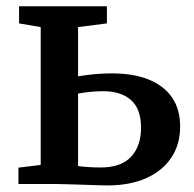

<svg xmlns="http://www.w3.org/2000/svg" viewBox="-20 -574 606 599"><path d="M37.5 0V-51L107 -59.5V-489.5L39.5 -501V-554.5H313.5V-501L223.5 -489.5V-336Q236.5 -338 253.8 -340.2Q271 -342.5 290.8 -343.8Q310.5 -345 330 -345Q396.5 -345 444 -325.8Q491.5 -306.5 516.8 -269.8Q542 -233 542 -179.5Q542 -123 514.2 -81.8Q486.5 -40.5 435.8 -18Q385 4.5 315 4.5Q303 4.5 281.5 3.8Q260 3 235 2.2Q210 1.5 188 0.8Q166 0 153.5 0ZM293.5 -51.5Q358 -51.5 389 -85Q420 -118.5 420 -175.5Q420 -234 388.8 -261.8Q357.5 -289.5 301 -289.5Q281 -289.5 259.8 -287.2Q238.5 -285 223.5 -282V-56Q237 -54 255.5 -52.8Q274 -51.5 293.5 -51.5Z"/></svg>

Font: Merriweather 20pt SemiBold
Style: Regular
Weight: 600
Version: Version 2.100